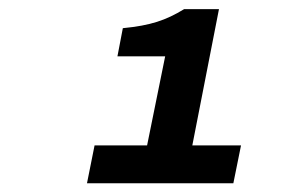

<svg xmlns="http://www.w3.org/2000/svg" viewBox="-20 -786 640 430"><path d="M292.2 -375.5H394.1L470.4 -765.5H392.3C351.1 -740.4 317.1 -728.9 255.1 -722.9L243 -659.8H349.9L292.2 -375.5ZM174.8 -375.5H502.6L519.8 -460.4H191.8L174.8 -375.5Z"/></svg>

Font: Source Code Variable
Style: Italic
Weight: 400
Italic angle: -11°
Monospace: yes
Designer: Paul D. Hunt, Teo Tuominen
Foundry: Adobe Systems Incorporated
Version: Version 1.005;PS 1.0;hotconv 16.6.54;makeotf.lib2.5.65590